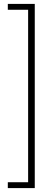

<svg xmlns="http://www.w3.org/2000/svg" viewBox="-20 -818 260 983"><path d="M20 145H158V-798H20V-768H124V115H20Z"/></svg>

Font: Kreadon
Style: Regular
Weight: 400
Designer: kohakuno
Foundry: StudioGnu
Version: Version 1.000;Glyphs 3.1.2 (3151)